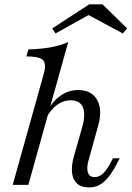

<svg xmlns="http://www.w3.org/2000/svg" viewBox="-20 -830 591 862"><path d="M37.1 0 175.8 -496Q184.7 -526.6 181 -544.4Q177.4 -562.1 158.1 -569.4Q138.7 -576.6 98.4 -576.6L107.3 -608.1Q163.7 -609.7 207.7 -617.7Q251.6 -625.8 286.3 -641.1L107.3 0ZM379.8 11.3Q345.2 11.3 326.2 -5.6Q307.3 -22.6 303.6 -53.2Q300 -83.9 310.5 -123.4L349.2 -259.7Q365.3 -317.7 352 -348.8Q338.7 -379.8 296.8 -379.8Q264.5 -379.8 236.7 -359.7Q208.9 -339.5 186.3 -299.2V-320.2Q213.7 -373.4 250.4 -399.6Q287.1 -425.8 330.6 -425.8Q391.1 -425.8 416.1 -381.5Q441.1 -337.1 420.2 -263.7L378.2 -112.9Q367.7 -76.6 374.6 -55.6Q381.5 -34.7 404.8 -34.7Q423.4 -34.7 439.5 -48.4Q455.6 -62.1 471 -89.5L487.1 -119.4H517.7L499.2 -84.7Q483.1 -54.8 465.3 -33.1Q447.6 -11.3 427 0Q406.5 11.3 379.8 11.3ZM229 -679.8 214.5 -702.4 380.6 -810.5H440.3L550.8 -702.4L531.5 -679.8L355.6 -774.2L403.2 -776.6Z"/></svg>

Font: Playfair 12pt Light
Style: Italic
Weight: 300
Italic angle: -15.6°
Designer: Claus Eggers Sørensen
Foundry: Claus Eggers Sørensen
Version: Version 2.000;gftools[0.9.28]